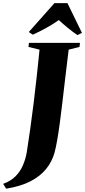

<svg xmlns="http://www.w3.org/2000/svg" viewBox="-112 -1008 527 1187"><path d="M-74 158.5 -92.5 128.5Q-46 112 -16.2 82Q13.5 52 30 13.2Q46.5 -25.5 53.5 -67Q64.5 -137.5 75.5 -215Q86.5 -292.5 96.5 -374.5Q106.5 -456.5 115.5 -539Q124.5 -621.5 132.5 -701L64 -718L67 -743H382.5L379.5 -718L312.5 -701Q301 -608.5 291.5 -527Q282 -445.5 273.8 -375.8Q265.5 -306 257.8 -248Q250 -190 242 -143.8Q234 -97.5 225 -63.5Q209.5 -9 173.5 36Q137.5 81 76.8 112.5Q16 144 -74 158.5ZM66 -810 224.5 -988.5H305L394.5 -805L367 -791Q335 -812.5 305.8 -836.8Q276.5 -861 251.5 -884Q215 -857.5 173 -834.8Q131 -812 91 -793.5Z"/></svg>

Font: Merriweather 120pt Black
Style: Italic
Weight: 900
Italic angle: -7.8°
Version: Version 2.101